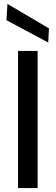

<svg xmlns="http://www.w3.org/2000/svg" viewBox="-20 -960 284 980"><path d="M72 0V-700H172V0ZM226 -743 13 -857 18 -940 230 -815Z"/></svg>

Font: DM Sans 20pt Medium
Style: Regular
Weight: 500
Version: Version 4.004;gftools[0.9.30]